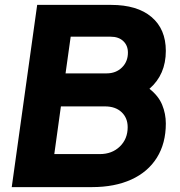

<svg xmlns="http://www.w3.org/2000/svg" viewBox="-20 -765 736 785"><path d="M28 0 132 -745H434Q541 -745 599.5 -695.5Q658 -646 658 -557Q658 -460 591 -402Q628 -373 643 -336.5Q658 -300 658 -260Q658 -179 621.5 -120.5Q585 -62 517 -31Q449 0 356 0ZM248 -465H416Q454 -465 478.5 -489Q503 -513 503 -550Q503 -579 484 -597Q465 -615 432 -615H269ZM202 -135H388Q438 -135 470 -166Q502 -197 502 -245Q502 -283 477 -306.5Q452 -330 409 -330H229Z"/></svg>

Font: Plus Jakarta Sans ExtraBold
Style: Italic
Weight: 800
Italic angle: -8°
Designer: Gumpita Rahayu
Foundry: Tokotype
Version: Version 2.071; ttfautohint (v1.8.4.7-5d5b);gftools[0.9.29]